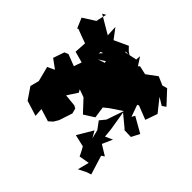

<svg xmlns="http://www.w3.org/2000/svg" viewBox="-236 -1062 1404 1404"><g transform="rotate(45 466.5 -359.5)"><path d="M347 -310 409 -288 395 -302 494 -196 573 -246 560 -335 597 -365 688 -426 642 -292 606 -248 649 -190 666 -122 636 -174 564 -53 658 -31C671 -9 683 14 694 38L774 24L751 113L813 82L847 71L801 -77L824 -93L744 -142L779 -222L722 -196L716 -261L691 -414L783 -338L789 -330L858 -328L891 -392L771 -460L757 -435L724 -527L737 -533L844 -491L877 -585L798 -684L857 -648L886 -668L793 -768L755 -757L688 -786L607 -726L540 -741L529 -730L488 -793L485 -756L387 -736L380 -649L348 -694L260 -594L262 -612L388 -653L390 -743H430L404 -760L376 -789L268 -739L209 -817L213 -734L72 -817L99 -832L80 -754L55 -760L86 -754L-14 -690L20 -610L27 -616C63 -602 99 -588 137 -575L131 -483L218 -459L197 -399L107 -434L77 -422L47 -335L118 -283L63 -257L100 -113L95 -149L75 -72L137 19L256 56L251 -10L348 20L378 -7C385 -19 393 -32 400 -44L434 -147L423 -188L401 -199L308 -208L360 -288ZM347 -542 359 -517 436 -506 490 -509 569 -549 582 -526 620 -450 719 -438 633 -523 564 -581 545 -545 499 -528 419 -574 368 -586 287 -559 337 -591 350 -514Z"/></g></svg>

Font: Hussar Lance
Style: ExBd
Weight: 700
Foundry: Cannot Into Space Fonts, PlusOne Fonts
Version: Version 2.270